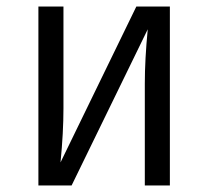

<svg xmlns="http://www.w3.org/2000/svg" viewBox="-20 -570 640 590"><path d="M98 0V-550H175V-237Q175 -163 166 -71L399 -550H502V0H425V-313Q425 -387 434 -480L200 0Z"/></svg>

Font: JetBrains Mono Semi Light
Style: Regular
Weight: 350
Monospace: yes
Designer: Philipp Nurullin, Konstantin Bulenkov
Foundry: JetBrains
Version: 2.002